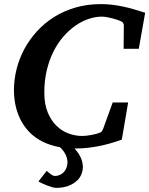

<svg xmlns="http://www.w3.org/2000/svg" viewBox="-20 -707 727 935"><path d="M655.8 -469.2H582L583 -581.1Q584 -586.9 579.8 -594.2Q575.7 -601.6 567.9 -604Q564 -606 553.2 -609.9Q542.5 -613.8 529.1 -617.2Q515.6 -620.6 501.5 -623.3Q487.3 -626 476.1 -626Q444.3 -626 411.1 -614.7Q377.9 -603.5 346.9 -581.8Q315.9 -560.1 288.3 -528.3Q260.7 -496.6 240.2 -455.6Q219.7 -414.6 207.8 -364.7Q195.8 -314.9 195.8 -256.8Q195.8 -199.7 212.4 -159.7Q229 -119.6 255.6 -94Q282.2 -68.4 314.9 -56.6Q347.7 -44.9 379.9 -44.9Q390.6 -44.9 403.3 -46.4Q416 -47.9 427.7 -50.3Q439.5 -52.7 449 -55.2Q458.5 -57.6 462.9 -60.1Q470.7 -61 474.6 -65.9Q478.5 -70.8 481 -76.2L528.8 -208H604L573.2 -26.9Q554.2 -20 529.5 -12.5Q504.9 -4.9 476.1 1.5Q447.3 7.8 414.8 12Q382.3 16.1 347.2 16.1H342.8Q346.7 20 350.6 24.9Q363.8 40 372.3 58.3Q380.9 76.7 383.1 97.4Q385.3 118.2 377 140.1Q369.6 159.2 355.7 172.1Q341.8 185.1 325 193.1Q308.1 201.2 290 204.6Q272 208 255.9 208Q246.1 208 234.1 204.6Q222.2 201.2 210 196.5Q197.8 191.9 186.3 186.5Q174.8 181.2 167 176.8L207.5 125Q210.9 127.9 215.8 132.1Q220.7 136.2 225.8 140.4Q231 144.5 236.6 147.2Q242.2 149.9 247.1 149.9Q264.6 149.9 280.3 139.9Q295.9 129.9 303.2 110.8Q310.1 92.8 308.3 76.4Q306.6 60.1 299.6 45.9Q292.5 31.7 281.7 19.5Q277.3 14.6 272.9 10.3Q259.3 7.8 246.6 4.4Q202.6 -6.8 169.4 -27.1Q136.2 -47.4 113 -74.7Q89.8 -102.1 75.4 -133.8Q61 -165.5 54.4 -199.7Q47.9 -233.9 47.9 -268.1Q47.9 -319.3 60.8 -370.6Q73.7 -421.9 98.6 -468.3Q123.5 -514.6 160.2 -554.7Q196.8 -594.7 243.7 -624.3Q290.5 -653.8 347.7 -670.4Q404.8 -687 471.2 -687Q500 -687 526.1 -683.8Q552.2 -680.7 578.1 -675.3Q604 -669.9 630.6 -662.1Q657.2 -654.3 687 -645Z"/></svg>

Font: Charis SIL
Style: Bold Italic
Weight: 700
Italic angle: -11°
Foundry: SIL International
Version: Version 4.112